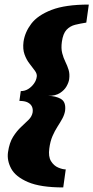

<svg xmlns="http://www.w3.org/2000/svg" viewBox="-20 -685 409 841"><path d="M257 136Q157 136 102.5 112.5Q48 89 29 53.5Q10 18 15 -18Q21 -60 37.5 -86Q54 -112 72.5 -129Q91 -146 105.5 -160.5Q120 -175 123 -193Q125 -208 119.5 -219Q114 -230 101 -236.5Q88 -243 65 -243L71 -286Q89 -286 103.5 -295Q118 -304 128.5 -318.5Q139 -333 141 -349Q143 -361 133 -375Q123 -389 109.5 -406Q96 -423 87.5 -446.5Q79 -470 83 -502Q89 -544 117 -581Q145 -618 205.5 -641.5Q266 -665 369 -665L358 -586Q332 -582 309.5 -576.5Q287 -571 271.5 -554.5Q256 -538 251 -502Q247 -473 252.5 -452Q258 -431 266.5 -414Q275 -397 280.5 -379Q286 -361 283 -338Q281 -324 271.5 -307Q262 -290 242.5 -277.5Q223 -265 191 -265Q224 -265 247 -251.5Q270 -238 265 -199Q262 -182 253 -165.5Q244 -149 232 -130.5Q220 -112 210 -89Q200 -66 196 -35Q191 1 203.5 21Q216 41 235 49Q254 57 268 57Z"/></svg>

Font: Alumni Sans Black
Style: Italic
Weight: 900
Italic angle: -8°
Version: Version 1.016